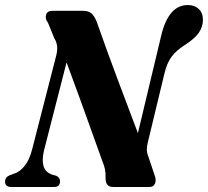

<svg xmlns="http://www.w3.org/2000/svg" viewBox="-45 -743 826 763"><path d="M130 -145.5Q121 -108 127.8 -83.5Q134.5 -59 162 -49L178.5 -44.5Q194 -37 193.5 -22.5Q193.5 0 170 0H-0.5Q-25 0 -25 -21.5Q-24.5 -39 -6.5 -46.5L11 -53Q33.5 -59.5 53 -84Q72.5 -108.5 83 -150.5L178.5 -522.5Q189 -563 171 -590.5L145.5 -653Q133.5 -668 138 -684Q142.5 -700 163.5 -700H285Q306.5 -700 318.2 -689.8Q330 -679.5 339 -657.5Q382 -535 423.5 -425Q465 -315 503 -214L596 -603Q625 -723 701.5 -723Q728 -723 744.8 -707.5Q761.5 -692 761.5 -663.5Q761 -635.5 744.8 -612.5Q728.5 -589.5 693 -566.5Q656 -543.5 636.8 -517.5Q617.5 -491.5 607.5 -447L542 -175.5Q538.5 -159.5 538.5 -147.8Q538.5 -136 544.5 -121L570.5 -43.5Q576.5 -26.5 570.8 -13.2Q565 0 549.5 0H404.5Q373.5 0 374.5 -37Q376 -70.5 362.5 -100.5Q348 -141 325.2 -204.5Q302.5 -268 275.2 -343.5Q248 -419 219.5 -495Z"/></svg>

Font: Fraunces 144pt S050
Style: Bold Italic
Weight: 700
Italic angle: -16°
Version: Version 1.000; ttfautohint (v1.8.3)